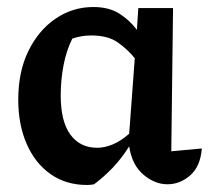

<svg xmlns="http://www.w3.org/2000/svg" viewBox="-20 -517 603 547"><path d="M248 8Q238 10 228 10Q168 10 124 -21Q80 -52 56 -107Q32 -162 32 -233Q32 -313 61 -372Q90 -431 138.5 -464Q187 -497 246 -497Q290 -497 319.5 -478.5Q349 -460 370 -432L374 -494H473L468 -86L555 -94Q551 -43 522 -17.5Q493 8 457 8Q421 8 388.5 -19.5Q356 -47 348 -100Q326 -65 300.5 -38.5Q275 -12 248 8ZM153 -245Q153 -171 180.5 -133.5Q208 -96 257 -96Q278 -96 301 -105.5Q324 -115 348 -136L364 -351Q345 -375 316.5 -395.5Q288 -416 240 -416Q212 -416 186 -407Q169 -373 161 -331Q153 -289 153 -245Z"/></svg>

Font: Piazzolla SemiBold
Style: Regular
Weight: 600
Designer: Juan Pablo del Peral
Foundry: Huerta Tipografica
Version: Version 1.330